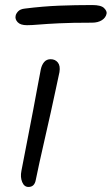

<svg xmlns="http://www.w3.org/2000/svg" viewBox="-20 -731 443 762"><path d="M93 11Q76 11 68 -8.5Q60 -28 65 -53Q81 -137 92.5 -195Q104 -253 112 -296Q120 -339 127 -376.5Q134 -414 142 -456Q146 -474 155.5 -485Q165 -496 181 -496Q199 -496 209.5 -483Q220 -470 216 -445Q211 -422 202 -379.5Q193 -337 181.5 -285Q170 -233 158 -181Q146 -129 136.5 -85.5Q127 -42 122 -17Q117 11 93 11ZM87 -631Q61 -631 50 -643Q39 -655 42 -668Q43 -676 51.5 -685.5Q60 -695 79 -697Q151 -706 215 -708.5Q279 -711 346 -711Q381 -711 393 -699Q405 -687 403 -677Q400 -661 384.5 -651Q369 -641 345 -641Q264 -641 213.5 -638.5Q163 -636 134 -633.5Q105 -631 87 -631Z"/></svg>

Font: Shantell Sans Normal
Style: Italic
Weight: 300
Italic angle: -11.31°
Designer: Stephen Nixon, Anya Danilova, Shantell Martin
Foundry: Arrow Type
Version: Version 1.008;[a672d596b]